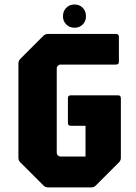

<svg xmlns="http://www.w3.org/2000/svg" viewBox="-20 -814 590 834"><path d="M188.5 0Q176.5 0 168.5 -8.5L68.5 -108.5Q60 -116.5 60 -128.5V-538.5Q60 -550 68.5 -558.5L168.5 -658.5Q176.5 -666.5 188.5 -666.5H484Q496.5 -666.5 496.5 -654V-546Q496.5 -533.5 484 -533.5H243.5Q236.5 -533.5 231.5 -528.5Q226.5 -523.5 226.5 -516.5V-151Q226.5 -144 231.5 -139Q236.5 -134 243.5 -134H351.5V-267.5H287.5Q275 -267.5 275 -280V-387.5Q275 -400 287.5 -400H492.5Q505 -400 505 -387.5V-128.5Q505 -116.5 496.5 -108.5L396.5 -8.5Q388.5 0 376.5 0ZM303.5 -693.5Q282 -693.5 267.8 -707.8Q253.5 -722 253.5 -743.5Q253.5 -765.5 267.8 -780Q282 -794.5 303.5 -794.5Q325.5 -794.5 339.5 -780Q353.5 -765.5 353.5 -743.5Q353.5 -722 339.5 -707.8Q325.5 -693.5 303.5 -693.5Z"/></svg>

Font: Jaro
Style: Regular
Weight: 400
Designer: Agyei Archer, Celine Hurka, Mirko Velimirović
Version: Version 1.000